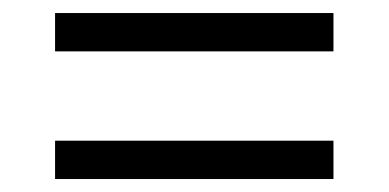

<svg xmlns="http://www.w3.org/2000/svg" viewBox="-20 -505 599 296"><path d="M64.9 -484.9H494.1V-425.8H64.9ZM64.9 -288.1H494.1V-229H64.9Z"/></svg>

Font: Noto Serif Malayalam
Style: Regular
Weight: 400
Designer: Indian Type Foundry
Foundry: Monotype Imaging Inc.
Version: Version 1.01